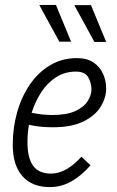

<svg xmlns="http://www.w3.org/2000/svg" viewBox="-20 -755 477 783"><path d="M32 -165Q32 -234 50 -297.5Q68 -361 102 -410.5Q136 -460 184.5 -489Q233 -518 294 -518Q335 -518 361.5 -500Q388 -482 400.5 -453.5Q413 -425 413 -394Q413 -357 391 -320.5Q369 -284 321 -260Q273 -236 195 -236Q172 -236 149 -238Q126 -240 98 -246Q92 -212 92 -176Q92 -110 115.5 -78.5Q139 -47 188 -47Q220 -47 252 -65.5Q284 -84 312 -116L349 -81Q314 -40 272.5 -16Q231 8 183 8Q111 8 71.5 -36.5Q32 -81 32 -165ZM289 -463Q245 -463 209.5 -440.5Q174 -418 149 -380Q124 -342 109 -295Q134 -290 154 -288Q174 -286 193 -286Q253 -286 288 -302.5Q323 -319 338 -343.5Q353 -368 353 -390Q353 -416 340 -439.5Q327 -463 289 -463ZM140 -735H208L270 -585H222ZM283 -734H351L413 -584H365Z"/></svg>

Font: Radio Canada Condensed Light
Style: Italic
Weight: 300
Width: 3
Italic angle: -12°
Designer: Charles Daoud, Etienne Aubert Bonn, Alexandre Saumier Demers, Jacques Le Bailly
Foundry: Radio-Canada
Version: Version 2.104; ttfautohint (v1.8.4.7-5d5b);gftools[0.9.28.de